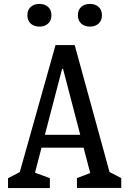

<svg xmlns="http://www.w3.org/2000/svg" viewBox="-20 -960 660 980"><path d="M21 -50.5 100.7 -91.7 71.2 -47 263.5 -730H361.2L547.5 -51.3L519.3 -92.2L599 -51V-0.7H372.7V-51L466.3 -86.5L447.2 -51.3L301.7 -608.5H297L150.3 -47L139.3 -85.8L234.5 -50.5V0H21ZM168 -272H449.2V-206.2H168ZM119.7 -882.2Q119.7 -909.2 136.6 -924.6Q153.5 -940 181.4 -940Q208.7 -940 225.6 -924.6Q242.5 -909.2 242.5 -882.3Q242.5 -855.5 225.6 -839.8Q208.7 -824.2 181.4 -824.2Q153.5 -824.2 136.6 -839.8Q119.7 -855.3 119.7 -882.2ZM377.5 -882.2Q377.5 -909.2 394.4 -924.6Q411.3 -940 439.2 -940Q466.5 -940 483.4 -924.6Q500.3 -909.2 500.3 -882.3Q500.3 -855.5 483.4 -839.8Q466.5 -824.2 439.2 -824.2Q411.3 -824.2 394.4 -839.8Q377.5 -855.3 377.5 -882.2Z"/></svg>

Font: Monaspace Xenon Var
Style: Regular
Weight: 400
Designer: Riley Cran and the Lettermatic Team
Version: Version 1.000 (Monaspace Xenon Var)